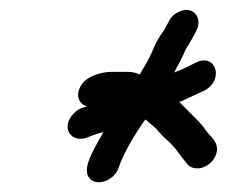

<svg xmlns="http://www.w3.org/2000/svg" viewBox="-20 -547 461 390"><path d="M420 -237C425 -258 407 -270 399 -281C388 -298 370 -313 356 -328L344 -340C345 -341 347 -341 348 -341C358 -346 369 -351 380 -356L395 -363C436 -384 419 -440 378 -420L362 -412C352 -407 343 -403 334 -400C334 -399 334 -399 333 -399C334 -400 335 -401 335 -402C344 -419 350 -430 357 -446C365 -460 373 -472 380 -487C392 -515 368 -537 341 -522C325 -514 322 -500 313 -485C303 -473 295 -457 289 -442C283 -427 273 -412 264 -396C256 -399 249 -401 241 -401H206C185 -401 158 -392 147 -377C131 -355 140 -335 157 -331L147 -328C138 -325 131 -319 125 -311C105 -283 127 -258 155 -267L168 -272C176 -275 182 -277 187 -278H190C184 -268 178 -258 173 -248C163 -228 151 -206 159 -189C171 -166 210 -178 220 -204C232 -239 255 -276 275 -304H276L277 -303L291 -291C295 -288 299 -284 302 -280C314 -266 333 -252 343 -236L360 -214C365 -208 372 -205 381 -205C399 -205 416 -220 420 -237Z"/></svg>

Font: Electronic
Style: SeBdIt
Weight: 600
Version: Version 1.011